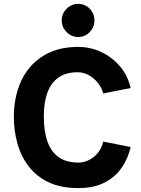

<svg xmlns="http://www.w3.org/2000/svg" viewBox="-20 -954 724 986"><path d="M383 12Q291 12 227.5 -19Q164 -50 125 -102.5Q86 -155 68.5 -220.5Q51 -286 51 -355Q51 -428 71 -492.5Q91 -557 132 -606.5Q173 -656 235 -684.5Q297 -713 381 -713Q446 -713 502 -686Q558 -659 597.5 -611.5Q637 -564 651 -502L510 -474Q503 -503 483 -528Q463 -553 436 -568Q409 -583 379 -583Q319 -583 280.5 -556Q242 -529 223.5 -478.5Q205 -428 205 -357Q205 -278 224.5 -225Q244 -172 283.5 -145.5Q323 -119 383 -119Q411 -119 437.5 -132.5Q464 -146 483.5 -170Q503 -194 510 -227L651 -199Q637 -138 603 -90Q569 -42 514 -15Q459 12 383 12ZM381 -764Q347 -764 322 -789.5Q297 -815 297 -849Q297 -884 322 -909Q347 -934 381 -934Q417 -934 441 -909Q465 -884 465 -849Q465 -815 441 -789.5Q417 -764 381 -764Z"/></svg>

Font: Inclusive Sans
Style: Bold
Weight: 700
Designer: Olivia King
Foundry: Olivia King
Version: Version 2.004